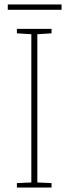

<svg xmlns="http://www.w3.org/2000/svg" viewBox="-20 -844 308 864"><path d="M212 0H56V-20L121 -23V-690L56 -694V-714H212V-694L148 -690V-23L212 -20ZM257 -824V-800H15V-824Z"/></svg>

Font: Noto Sans Display Thin
Style: Regular
Weight: 250
Designer: Monotype Design Team
Foundry: Monotype Imaging Inc.
Version: Version 1.900